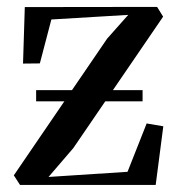

<svg xmlns="http://www.w3.org/2000/svg" viewBox="-20 -522 504 542"><path d="M342 -480 125 -467 92.5 -343 45 -342.5 50 -502 423.5 -502.5 440.5 -475 187 -104 117 -22.5 340 -37 394 -173.5 441 -165.5 419.5 0H36.5L19 -27L282.5 -413ZM82 -267.5H382.5V-236H82Z"/></svg>

Font: Merriweather 144pt
Style: Regular
Weight: 400
Version: Version 2.100